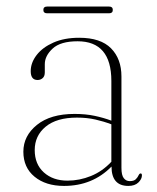

<svg xmlns="http://www.w3.org/2000/svg" viewBox="-20 -572 490 600"><path d="M53 -98Q53 -147.5 95.5 -181.8Q138 -216 213 -216Q247.5 -216 275.8 -210Q304 -204 328 -195V-319Q328 -443 222.5 -443Q169 -443 144.5 -420.2Q120 -397.5 120 -371.5V-346Q120 -333.5 113.2 -327.8Q106.5 -322 97.5 -322Q76 -322 76 -349.5Q76 -376 94.5 -400Q113 -424 147 -439Q181 -454 227.5 -454Q294.5 -454 327 -421Q359.5 -388 359.5 -333V-47.5Q359.5 -24.5 366.8 -15.2Q374 -6 385.5 -6Q398.5 -6 404.5 -12Q410.5 -18 413.5 -25Q416 -30 419.5 -30Q423.5 -30 423.5 -24Q423.5 -12.5 412.5 -1.8Q401.5 9 381 9Q328.5 9 328.5 -51.5Q269 9 180 9Q123 9 88 -19.8Q53 -48.5 53 -98ZM88.5 -103Q88.5 -59 117 -33.2Q145.5 -7.5 191 -7.5Q228.5 -7.5 264.2 -22Q300 -36.5 328 -66.5V-183.5Q304.5 -192.5 278 -198.5Q251.5 -204.5 220.5 -204.5Q157 -204.5 122.8 -176.2Q88.5 -148 88.5 -103ZM115.5 -541Q115.5 -551.5 127 -551.5H321Q332.5 -551.5 332.5 -541Q332.5 -530.5 321 -530.5H127Q115.5 -530.5 115.5 -541Z"/></svg>

Font: Fraunces 72pt Thin
Style: Regular
Weight: 100
Version: Version 1.000;[b76b70a41]